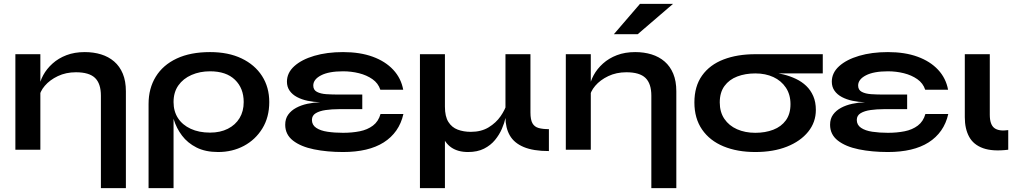

<svg xmlns="http://www.w3.org/2000/svg" viewBox="-20 -779 5300 999"><path d="M60 -497H190V0H60ZM421 -508Q467 -508 506 -496Q545 -484 574 -459Q603 -434 619 -395.5Q635 -357 635 -304V200H505V-281Q505 -344 474.5 -373.5Q444 -403 375 -403Q323 -403 281 -383Q239 -363 213 -332.5Q187 -302 183 -269L182 -320Q187 -355 205 -388Q223 -421 253.5 -448.5Q284 -476 326 -492Q368 -508 421 -508Z M1115 12Q1049 12 1002.5 -11.5Q956 -35 927 -73.5Q898 -112 884 -158Q870 -204 870 -248L753 -238Q753 -319 790.5 -380Q828 -441 899.5 -474.5Q971 -508 1073 -508Q1168 -508 1237 -475Q1306 -442 1343.5 -383.5Q1381 -325 1381 -248Q1381 -169 1345 -110.5Q1309 -52 1249 -20Q1189 12 1115 12ZM1073 -89Q1126 -89 1165.5 -109Q1205 -129 1226.5 -164.5Q1248 -200 1248 -248Q1248 -320 1202.5 -364Q1157 -408 1073 -408Q1020 -408 976.5 -389Q933 -370 908 -334.5Q883 -299 883 -248Q883 -200 906 -164.5Q929 -129 972 -109Q1015 -89 1073 -89ZM753 -238 859 -258 883 -248V200H753Z M1765 12Q1682 12 1613.5 -2Q1545 -16 1504.5 -47.5Q1464 -79 1464 -130Q1464 -161 1479.5 -182.5Q1495 -204 1521 -218Q1547 -232 1579.5 -239Q1612 -246 1646 -247Q1612 -248 1581 -254.5Q1550 -261 1525.5 -274Q1501 -287 1487 -307Q1473 -327 1473 -354Q1473 -400 1511 -434.5Q1549 -469 1615 -488.5Q1681 -508 1765 -508Q1853 -508 1919 -484Q1985 -460 2026 -416Q2067 -372 2078 -312H1959Q1948 -346 1918 -367Q1888 -388 1848 -398Q1808 -408 1765 -408Q1691 -408 1650.5 -387Q1610 -366 1610 -334Q1610 -311 1629 -301Q1648 -291 1678 -289Q1708 -287 1742 -287H1865V-211H1742Q1707 -211 1675 -206.5Q1643 -202 1623 -190Q1603 -178 1603 -155Q1603 -129 1625 -114Q1647 -99 1684 -93.5Q1721 -88 1765 -88Q1812 -88 1852 -96Q1892 -104 1920.5 -125.5Q1949 -147 1960 -186H2079Q2068 -137 2042 -100Q2016 -63 1976.5 -38Q1937 -13 1884 -0.5Q1831 12 1765 12Z M2836 7Q2755 7 2705 -14Q2655 -35 2632.5 -74.5Q2610 -114 2610 -169V-497H2740V-194Q2740 -156 2750.5 -137.5Q2761 -119 2782.5 -113Q2804 -107 2836 -107ZM2617 -239 2618 -205Q2616 -191 2610 -164.5Q2604 -138 2591 -108Q2578 -78 2555.5 -50.5Q2533 -23 2498.5 -5.5Q2464 12 2415 12Q2363 12 2328.5 -11.5Q2294 -35 2278 -83L2295 -104V200H2165V-497H2295V-224Q2295 -173 2313 -144.5Q2331 -116 2361.5 -104.5Q2392 -93 2430 -93Q2484 -93 2522.5 -116.5Q2561 -140 2584.5 -174Q2608 -208 2617 -239Z M2924 -497H3054V0H2924ZM3285 -508Q3331 -508 3370 -496Q3409 -484 3438 -459Q3467 -434 3483 -395.5Q3499 -357 3499 -304V200H3369V-281Q3369 -344 3338.5 -373.5Q3308 -403 3239 -403Q3187 -403 3145 -383Q3103 -363 3077 -332.5Q3051 -302 3047 -269L3046 -320Q3051 -355 3069 -388Q3087 -421 3117.5 -448.5Q3148 -476 3190 -492Q3232 -508 3285 -508ZM3174 -601 3310 -759H3482L3298 -601Z M3910 12Q3816 12 3744.5 -17.5Q3673 -47 3633 -105Q3593 -163 3593 -246Q3593 -330 3633 -386Q3673 -442 3744.5 -469.5Q3816 -497 3910 -497L3920 -407Q3953 -407 3988 -403.5Q4023 -400 4057 -391.5Q4091 -383 4121.5 -368.5Q4152 -354 4175 -332Q4198 -310 4211.5 -279Q4225 -248 4225 -207Q4225 -143 4185 -93.5Q4145 -44 4074.5 -16Q4004 12 3910 12ZM3910 -88Q3962 -88 4003.5 -104Q4045 -120 4069 -153Q4093 -186 4093 -237Q4093 -287 4069 -323Q4045 -359 4004 -378Q3963 -397 3910 -397Q3858 -397 3816 -381Q3774 -365 3749.5 -331.5Q3725 -298 3725 -246Q3725 -196 3749 -160.5Q3773 -125 3815 -106.5Q3857 -88 3910 -88ZM4261 -497V-397H3910V-497Z M4600 12Q4517 12 4448.5 -2Q4380 -16 4339.5 -47.5Q4299 -79 4299 -130Q4299 -161 4314.5 -182.5Q4330 -204 4356 -218Q4382 -232 4414.5 -239Q4447 -246 4481 -247Q4447 -248 4416 -254.5Q4385 -261 4360.5 -274Q4336 -287 4322 -307Q4308 -327 4308 -354Q4308 -400 4346 -434.5Q4384 -469 4450 -488.5Q4516 -508 4600 -508Q4688 -508 4754 -484Q4820 -460 4861 -416Q4902 -372 4913 -312H4794Q4783 -346 4753 -367Q4723 -388 4683 -398Q4643 -408 4600 -408Q4526 -408 4485.5 -387Q4445 -366 4445 -334Q4445 -311 4464 -301Q4483 -291 4513 -289Q4543 -287 4577 -287H4700V-211H4577Q4542 -211 4510 -206.5Q4478 -202 4458 -190Q4438 -178 4438 -155Q4438 -129 4460 -114Q4482 -99 4519 -93.5Q4556 -88 4600 -88Q4647 -88 4687 -96Q4727 -104 4755.5 -125.5Q4784 -147 4795 -186H4914Q4903 -137 4877 -100Q4851 -63 4811.5 -38Q4772 -13 4719 -0.5Q4666 12 4600 12Z M5226 0Q5145 10 5095 -8Q5045 -26 5022.5 -67.5Q5000 -109 5000 -169V-497H5130V-182Q5130 -131 5153.5 -113Q5177 -95 5226 -102Z"/></svg>

Font: Syne
Style: Bold
Weight: 700
Designer: Lucas Descroix
Foundry: Bonjour Monde
Version: Version 2.200